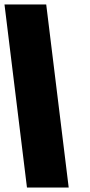

<svg xmlns="http://www.w3.org/2000/svg" viewBox="-47 -845 404 865"><path d="M161.2 -825H-26.8L74.5 0H262.5Z"/></svg>

Font: Hussar
Style: BdOpOblOne
Weight: 700
Foundry: Cannot Into Space Fonts
Version: Version 2.00